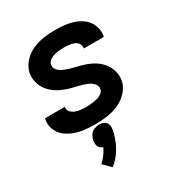

<svg xmlns="http://www.w3.org/2000/svg" viewBox="-187 -656 949 1029"><g transform="rotate(-30 288.0 -142.0)"><path d="M245 8Q280 8 316.5 3Q353 -2 388 -17Q423 -32 450 -61.5Q477 -91 483 -127Q486 -145 484 -162Q482 -179 476.5 -194Q471 -209 462 -222.5Q453 -236 441.5 -247.5Q430 -259 416.5 -268Q403 -277 388 -284Q373 -291 357 -296.5Q341 -302 325 -306Q309 -310 292.5 -314Q276 -318 260 -323.5Q244 -329 229.5 -336Q215 -343 204.5 -357Q194 -371 197 -388Q200 -403 214.5 -413Q229 -423 244 -426.5Q259 -430 274.5 -431.5Q290 -433 305 -433Q320 -433 335.5 -431Q351 -429 364.5 -423.5Q378 -418 387 -405.5Q396 -393 393 -378V-375H516Q517 -379 518 -382Q523 -414 512 -443Q501 -472 478.5 -491Q456 -510 427.5 -520.5Q399 -531 368 -534.5Q337 -538 305 -538Q270 -538 235 -532.5Q200 -527 166 -512Q132 -497 106.5 -467.5Q81 -438 75 -404Q72 -386 74 -369Q76 -352 81.5 -336.5Q87 -321 96 -307.5Q105 -294 116.5 -283Q128 -272 141.5 -262.5Q155 -253 170 -246Q185 -239 200.5 -233.5Q216 -228 232.5 -224Q249 -220 265.5 -216Q282 -212 297.5 -207Q313 -202 328 -194.5Q343 -187 353.5 -173.5Q364 -160 361 -143Q359 -130 347.5 -120.5Q336 -111 323 -107Q310 -103 297 -101Q284 -99 271 -98Q258 -97 245 -97Q228 -97 212 -99Q196 -101 181.5 -106.5Q167 -112 156 -124.5Q145 -137 148 -153Q148 -154 149 -155H25Q24 -152 24 -148Q18 -116 30 -86.5Q42 -57 66 -38.5Q90 -20 119.5 -9.5Q149 1 180.5 4.5Q212 8 245 8ZM209 254Q250 221 275.5 174Q301 127 309 78Q312 62 307.5 47Q303 32 289.5 25.5Q276 19 260 19Q244 19 227.5 25.5Q211 32 202 47Q193 62 190 78Q188 91 190 103Q192 115 200 123.5Q208 132 219 135Q209 156 195.5 174.5Q182 193 164 209Z"/></g></svg>

Font: Iosevka Sparkle
Style: Bold Italic
Weight: 700
Italic angle: -9°
Designer: Belleve Invis
Foundry: Belleve Invis
Version: Version 4.5.0; ttfautohint (v1.8.3)